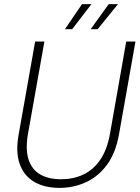

<svg xmlns="http://www.w3.org/2000/svg" viewBox="-20 -902 679 934"><path d="M270 12Q197 12 147 -17Q97 -46 76 -104Q55 -162 71 -249L151 -700H196L116 -250Q103 -175 119 -126Q135 -77 175.5 -53.5Q216 -30 278 -30Q336 -30 384.5 -52.5Q433 -75 467 -124Q501 -173 515 -251L594 -700H639L559 -249Q543 -158 500.5 -100.5Q458 -43 398 -15.5Q338 12 270 12ZM421 -760 509 -882H554L455 -760ZM296 -760 379 -882H425L331 -760Z"/></svg>

Font: DM Sans 16pt ExtraLight
Style: Italic
Weight: 250
Italic angle: -10°
Version: Version 4.004;gftools[0.9.30]